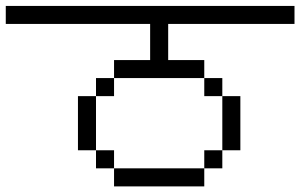

<svg xmlns="http://www.w3.org/2000/svg" viewBox="-20 -708 1040 665"><path d="M1000 -625V-687.5H0V-625H500Q500 -625 500 -500H375V-437.5H312.5V-375H250V-187.5H312.5V-125H375V-62.5H687.5V-125H375V-187.5H312.5V-375H375V-437.5H687.5V-375H750V-187.5H687.5V-125H750V-187.5H812.5V-375H750V-437.5H687.5V-500H562.5Q562.5 -500 562.5 -625Z"/></svg>

Font: Unifont
Style: Regular
Weight: 500
Version: Version 15.1.04